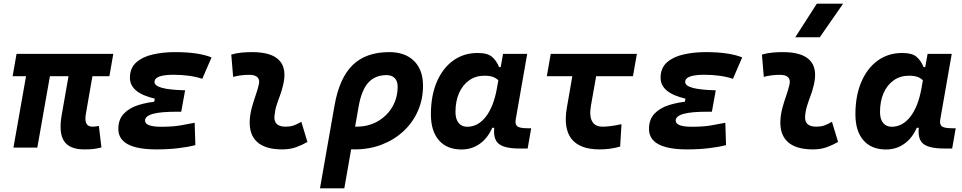

<svg xmlns="http://www.w3.org/2000/svg" viewBox="-20 -815 5313 1060"><path d="M444.8 9.8Q363.8 9.8 333.7 -35.9Q303.7 -81.5 320.3 -178.2L379.9 -517.6H511.7L454.1 -186.5Q447.8 -150.4 456.8 -133.1Q465.8 -115.7 491.2 -115.7Q498.5 -115.7 506.8 -116.7Q515.1 -117.7 525.9 -119.6L540 -1Q514.6 5.4 495.1 7.6Q475.6 9.8 444.8 9.8ZM49.8 -394.5 71.3 -517.6H605.5L584 -394.5ZM54.2 0 145.5 -517.6H277.3L186 0Z M844.2 9.8Q633.3 9.8 633.3 -103Q633.3 -155.8 663.8 -187.7Q694.3 -219.7 745.8 -235.6Q797.4 -251.5 859.4 -255.9L1002 -316.4L980.5 -198.2H955.1Q911.1 -198.2 878.4 -195.3Q845.7 -192.4 824 -186.3Q802.2 -180.2 791.5 -170.9Q780.8 -161.6 780.8 -149.4Q780.8 -115.2 870.1 -115.2Q933.6 -115.2 977.1 -122.8Q1020.5 -130.4 1054.7 -137.2L1058.6 -13.7Q1016.1 -2.9 962.2 3.4Q908.2 9.8 844.2 9.8ZM824.2 -210.4 834.5 -270.5Q697.3 -302.2 697.3 -385.3Q697.3 -439.5 732.2 -470.5Q767.1 -501.5 824 -514.4Q880.9 -527.3 946.8 -527.3Q1075.7 -527.3 1147.9 -498L1096.7 -379.9Q1029.3 -402.3 935.5 -402.3Q903.8 -402.3 880.6 -397.9Q857.4 -393.6 845.2 -384.8Q833 -376 833 -362.3Q833 -341.8 873.3 -330.3Q913.6 -318.8 1002 -316.4L980.5 -198.2Z M1643.6 -142.6 1677.2 -31.2Q1647.5 -14.2 1614.3 -2.2Q1581.1 9.8 1538.1 9.8Q1444.3 9.8 1399.2 -31.7Q1354 -73.2 1358.9 -153.3Q1361.3 -188 1370.4 -221.2Q1379.4 -254.4 1390.4 -285.6Q1401.4 -316.9 1408.2 -345.2Q1415.5 -373 1402.3 -387.5Q1389.2 -401.9 1356.4 -401.9Q1310.1 -401.9 1267.1 -390.6L1256.8 -513.7Q1285.6 -522 1314.5 -524.7Q1343.3 -527.3 1372.1 -527.3Q1479.5 -527.3 1522.2 -481.4Q1564.9 -435.5 1543 -345.2Q1535.6 -313.5 1525.1 -285.9Q1514.6 -258.3 1506.1 -231Q1497.6 -203.6 1495.1 -172.4Q1491.2 -115.7 1557.1 -115.7Q1581.5 -115.7 1599.9 -121.8Q1618.2 -127.9 1643.6 -142.6Z M2128.9 -527.3Q2216.8 -527.3 2266.1 -478.3Q2315.4 -429.2 2315.4 -341.8Q2315.4 -266.6 2287.1 -202.4Q2258.8 -138.2 2207.5 -90.6Q2156.2 -43 2087.4 -16.6Q2018.6 9.8 1937.5 9.8Q1913.1 9.8 1888.9 7.1Q1864.7 4.4 1840.3 -0.5L1859.4 -127.9Q1886.2 -115.7 1948.2 -115.7Q2013.2 -115.7 2064.5 -144.8Q2115.7 -173.8 2145.5 -223.9Q2175.3 -273.9 2175.3 -336.9Q2175.3 -367.2 2159.2 -383.8Q2143.1 -400.4 2114.3 -400.4Q2050.8 -400.4 2013.4 -358.9Q1976.1 -317.4 1960.4 -229.5L1880.9 224.6H1746.6L1827.1 -233.9Q1854 -384.8 1927.2 -456.1Q2000.5 -527.3 2128.9 -527.3Z M2654.3 -397Q2606.4 -397 2570.6 -371.8Q2534.7 -346.7 2514.6 -301.8Q2494.6 -256.8 2494.6 -196.3Q2494.6 -157.7 2511.7 -136.5Q2528.8 -115.2 2559.6 -115.2Q2618.7 -115.2 2661.9 -170.4Q2705.1 -225.6 2723.1 -325.7L2757.3 -517.6H2890.6L2827.1 -154.8Q2822.8 -129.4 2835.4 -118.2Q2848.1 -106.9 2894 -106.9H2912.6L2893.1 4.9H2848.6Q2761.2 4.9 2730.5 -23.7Q2699.7 -52.2 2710.4 -122.1L2738.8 -109.4H2682.1L2708 -137.7Q2685.5 -66.9 2638.2 -28.3Q2590.8 10.3 2527.8 10.3Q2447.3 10.3 2403.1 -40.5Q2358.9 -91.3 2358.9 -184.1Q2358.9 -285.6 2391.1 -361.8Q2423.3 -438 2481.4 -480.2Q2539.6 -522.5 2616.7 -522.5Q2672.4 -522.5 2697 -500.7Q2721.7 -479 2735.4 -444.3H2748L2756.3 -340.8Q2745.6 -355.5 2734.6 -368.2Q2723.6 -380.9 2705.3 -388.9Q2687 -397 2654.3 -397Z M3289.6 9.8Q3180.7 9.8 3135.3 -48.3Q3089.8 -106.4 3109.4 -219.7L3161.1 -517.6H3293L3242.7 -232.9Q3232.4 -175.3 3248.8 -145.5Q3265.1 -115.7 3306.6 -115.7Q3348.6 -115.7 3411.1 -129.4L3403.8 -5.9Q3351.1 9.8 3289.6 9.8ZM2999 -394.5 3020.5 -517.6H3496.1L3474.6 -394.5Z M3773.9 9.8Q3563 9.8 3563 -103Q3563 -155.8 3593.5 -187.7Q3624 -219.7 3675.5 -235.6Q3727.1 -251.5 3789.1 -255.9L3931.6 -316.4L3910.2 -198.2H3884.8Q3840.8 -198.2 3808.1 -195.3Q3775.4 -192.4 3753.7 -186.3Q3731.9 -180.2 3721.2 -170.9Q3710.4 -161.6 3710.4 -149.4Q3710.4 -115.2 3799.8 -115.2Q3863.3 -115.2 3906.7 -122.8Q3950.2 -130.4 3984.4 -137.2L3988.3 -13.7Q3945.8 -2.9 3891.8 3.4Q3837.9 9.8 3773.9 9.8ZM3753.9 -210.4 3764.2 -270.5Q3627 -302.2 3627 -385.3Q3627 -439.5 3661.9 -470.5Q3696.8 -501.5 3753.7 -514.4Q3810.5 -527.3 3876.5 -527.3Q4005.4 -527.3 4077.6 -498L4026.4 -379.9Q3959 -402.3 3865.2 -402.3Q3833.5 -402.3 3810.3 -397.9Q3787.1 -393.6 3774.9 -384.8Q3762.7 -376 3762.7 -362.3Q3762.7 -341.8 3803 -330.3Q3843.3 -318.8 3931.6 -316.4L3910.2 -198.2Z M4573.2 -142.6 4606.9 -31.2Q4577.1 -14.2 4543.9 -2.2Q4510.7 9.8 4467.8 9.8Q4374 9.8 4328.9 -31.7Q4283.7 -73.2 4288.6 -153.3Q4291 -188 4300 -221.2Q4309.1 -254.4 4320.1 -285.6Q4331.1 -316.9 4337.9 -345.2Q4345.2 -373 4332 -387.5Q4318.8 -401.9 4286.1 -401.9Q4239.7 -401.9 4196.8 -390.6L4186.5 -513.7Q4215.3 -522 4244.1 -524.7Q4272.9 -527.3 4301.8 -527.3Q4409.2 -527.3 4451.9 -481.4Q4494.6 -435.5 4472.7 -345.2Q4465.3 -313.5 4454.8 -285.9Q4444.3 -258.3 4435.8 -231Q4427.2 -203.6 4424.8 -172.4Q4420.9 -115.7 4486.8 -115.7Q4511.2 -115.7 4529.5 -121.8Q4547.9 -127.9 4573.2 -142.6ZM4370.6 -609.4 4489.7 -794.9H4634.8L4505.9 -609.4Z M4998 -397Q4950.2 -397 4914.3 -371.8Q4878.4 -346.7 4858.4 -301.8Q4838.4 -256.8 4838.4 -196.3Q4838.4 -157.7 4855.5 -136.5Q4872.6 -115.2 4903.3 -115.2Q4962.4 -115.2 5005.6 -170.4Q5048.8 -225.6 5066.9 -325.7L5101.1 -517.6H5234.4L5170.9 -154.8Q5166.5 -129.4 5179.2 -118.2Q5191.9 -106.9 5237.8 -106.9H5256.3L5236.8 4.9H5192.4Q5105 4.9 5074.2 -23.7Q5043.5 -52.2 5054.2 -122.1L5082.5 -109.4H5025.9L5051.8 -137.7Q5029.3 -66.9 4981.9 -28.3Q4934.6 10.3 4871.6 10.3Q4791 10.3 4746.8 -40.5Q4702.6 -91.3 4702.6 -184.1Q4702.6 -285.6 4734.9 -361.8Q4767.1 -438 4825.2 -480.2Q4883.3 -522.5 4960.4 -522.5Q5016.1 -522.5 5040.8 -500.7Q5065.4 -479 5079.1 -444.3H5091.8L5100.1 -340.8Q5089.4 -355.5 5078.4 -368.2Q5067.4 -380.9 5049.1 -388.9Q5030.8 -397 4998 -397Z"/></svg>

Font: Cascadia Mono NF
Style: Italic
Weight: 400
Italic angle: -10°
Monospace: yes
Designer: Aaron Bell
Foundry: Saja Typeworks
Version: Version 2404.023